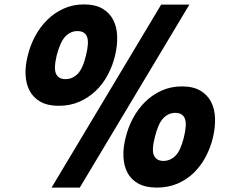

<svg xmlns="http://www.w3.org/2000/svg" viewBox="-20 -841 1031 871"><path d="M946 -217Q935 -171 913 -129.5Q891 -88 859 -57Q827 -26 785 -8Q743 10 692 10Q641 10 608 -8Q575 -26 558.5 -57Q542 -88 540 -129.5Q538 -171 550 -217Q561 -263 583.5 -305Q606 -347 638.5 -379Q671 -411 713 -430Q755 -449 805 -449Q856 -449 888.5 -430Q921 -411 937.5 -379Q954 -347 955.5 -305Q957 -263 946 -217ZM839 -820 342 10H214L711 -820ZM502 -589Q491 -543 469 -501.5Q447 -460 414.5 -429Q382 -398 340 -379.5Q298 -361 247 -361Q196 -361 163.5 -379.5Q131 -398 114.5 -429Q98 -460 96 -501.5Q94 -543 106 -589Q117 -635 139.5 -677Q162 -719 194.5 -751Q227 -783 269 -802Q311 -821 361 -821Q412 -821 444.5 -802Q477 -783 493.5 -751Q510 -719 511.5 -677Q513 -635 502 -589ZM814 -217Q829 -278 818.5 -303.5Q808 -329 775 -329Q744 -329 720.5 -304.5Q697 -280 682 -217Q667 -158 679 -134.5Q691 -111 721 -111Q752 -111 775.5 -134Q799 -157 814 -217ZM370 -589Q385 -650 374.5 -675Q364 -700 331 -700Q300 -700 276.5 -675.5Q253 -651 237 -589Q223 -529 234.5 -505.5Q246 -482 277 -482Q308 -482 331.5 -505Q355 -528 370 -589Z"/></svg>

Font: TypoPRO Sinkin Sans
Style: 700 Bold Italic
Weight: 700
Italic angle: -112°
Designer: Keith Bates
Foundry: K-Type
Version: Sinkin Sans (version 1.0)  by Keith Bates   •   © 2014   www